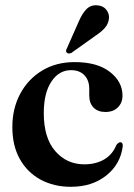

<svg xmlns="http://www.w3.org/2000/svg" viewBox="-20 -708 516 739"><path d="M451.5 -340Q451.5 -312.5 433.8 -294.8Q416 -277 386 -277Q356.5 -277 340 -294Q323.5 -311 323.5 -341V-366Q323.5 -399 304.8 -418.5Q286 -438 253.5 -438Q207 -438 177.8 -394Q148.5 -350 148.5 -273Q148.5 -177 192.8 -126.2Q237 -75.5 304.5 -75.5Q348.5 -75.5 380.8 -94.2Q413 -113 428 -150Q437 -161 443.5 -160.5Q453 -160.5 452.5 -145.5Q444 -76.5 389.5 -32.8Q335 11 252.5 11Q187.5 11 136.5 -16.5Q85.5 -44 56.5 -95.5Q27.5 -147 27.5 -219Q27.5 -290 57.5 -346.5Q87.5 -403 141.5 -436Q195.5 -469 267.5 -469Q354.5 -469 403 -431.2Q451.5 -393.5 451.5 -340ZM283.5 -626Q296.5 -656.5 313 -673Q329.5 -689.5 354 -687.5Q377.5 -686 389.2 -670.5Q401 -655 399.5 -638Q397.5 -616.5 383.8 -600.8Q370 -585 347.5 -570.5L255 -504.5Q243.5 -499 237 -505.5Q233.5 -509 234.2 -513.2Q235 -517.5 237.5 -522Z"/></svg>

Font: Fraunces 72pt S000 SemiBold
Style: Regular
Weight: 600
Version: Version 1.000; ttfautohint (v1.8.3)